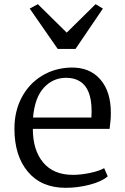

<svg xmlns="http://www.w3.org/2000/svg" viewBox="-20 -886 600 918"><path d="M49 0ZM510 -347Q510 -312 504 -270H137Q137 -168 186.5 -109Q236 -50 328 -50Q368 -50 412 -59.5Q456 -69 478 -82L495 -43Q467 -18 409.5 -3Q352 12 294 12Q178 12 113.5 -64.5Q49 -141 49 -271Q49 -354 83.5 -419.5Q118 -485 179.5 -523Q241 -561 319 -563Q408 -565 459 -507Q510 -449 510 -347ZM138 -324H417Q418 -334 418 -354Q418 -463 362 -497Q336 -514 296 -514Q233 -514 189.5 -466.5Q146 -419 138 -324ZM161 -866 299 -730 437 -866 472 -845 341 -652H256L122 -845Z"/></svg>

Font: Martel
Style: Regular
Weight: 400
Designer: Dan Reynolds
Foundry: Dan Reynolds
Version: Version 1.001; ttfautohint (v1.1) -l 5 -r 5 -G 72 -x 0 -D la